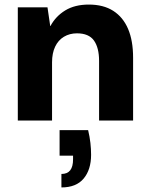

<svg xmlns="http://www.w3.org/2000/svg" viewBox="-20 -528 655 841"><path d="M58 0V-496H188L200 -414H201Q224 -457 266 -482.5Q308 -508 369 -508Q433 -508 476 -480.5Q519 -453 541 -401.5Q563 -350 563 -275V0H414V-261Q414 -319 391.5 -350.5Q369 -382 317 -382Q285 -382 260 -367Q235 -352 221.5 -323.5Q208 -295 208 -255V0ZM249 293V234Q275 234 287.5 218Q300 202 300 170V154H241V42H366Q373 71 376 98Q379 125 379 150Q379 215 346.5 254Q314 293 249 293Z"/></svg>

Font: DM Sans 28pt Black
Style: Regular
Weight: 900
Version: Version 4.004;gftools[0.9.30]